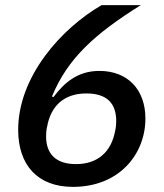

<svg xmlns="http://www.w3.org/2000/svg" viewBox="-20 -718 640 750"><path d="M265 12C445 12 548 -115 548 -255C548 -368 479 -441 368 -441C281 -441 229 -392 189 -339L183 -341C244 -490 351 -586 530 -698H377C221 -608 51 -420 51 -211C51 -74 126 12 265 12ZM277 -77C201 -77 160 -114 160 -186C160 -198 161 -211 164 -223C179 -308 234 -353 317 -353C395 -353 434 -317 434 -245C434 -233 433 -220 430 -208C415 -124 361 -77 277 -77Z"/></svg>

Font: IBM Mono Medium
Style: Italic
Weight: 500
Italic angle: -9°
Monospace: yes
Designer: Mike Abbink, Paul van der Laan, Pieter van Rosmalen
Foundry: Bold Monday
Version: Version 2.3